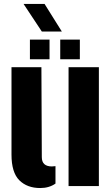

<svg xmlns="http://www.w3.org/2000/svg" viewBox="-20 -939 566 969"><path d="M38 -159V-600H189L191 -146Q191 -99 242 -99Q251 -99 260 -100.5V-12.5Q228 10 183 10Q117 10 77.5 -29.2Q38 -68.5 38 -159ZM326 0V-600H479V0ZM284 -640V-739H383V-640ZM131 -640V-739H230V-640ZM191 -780 99 -919H205L292 -780Z"/></svg>

Font: Big Shoulders Stencil Text Black
Style: Regular
Weight: 900
Designer: Patric King
Foundry: XO Type Co
Version: Version 1.000